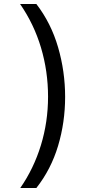

<svg xmlns="http://www.w3.org/2000/svg" viewBox="-20 -812 459 967"><path d="M82 135Q150 37 186 -80.5Q222 -198 222 -325Q222 -453 186.5 -572Q151 -691 81 -792H163Q237 -696 272.5 -574Q308 -452 308 -324Q308 -196 272.5 -77.5Q237 41 163 135Z"/></svg>

Font: utelugu05
Style: Book
Weight: 400
Designer: Jelle Bosma - Monotype Design Team
Foundry: Monotype Imaging Inc.
Version: Version 2.003